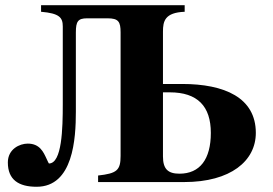

<svg xmlns="http://www.w3.org/2000/svg" viewBox="-20 -696 1045 734"><path d="M137 -676V-651C207 -645 220 -629 220 -595V-297C220 -205 217 -71 167 -71C167 -71 162 -79 158 -89C146 -115 132 -147 86 -147C55 -147 10 -126 10 -75C10 -9 51 18 120 18C260 18 270 -166 270 -269V-572C270 -614 278 -626 313 -626H391C433 -626 441 -613 441 -572V-100C441 -45 427 -33 355 -25V0H684C862 0 958 -81 958 -188C958 -323 838 -375 676 -375H603V-575C603 -615 610 -648 686 -651V-676ZM603 -343H629C735 -343 786 -290 786 -188C786 -87 744 -32 666 -32C622 -32 603 -50 603 -98Z"/></svg>

Font: XITS Math
Style: Bold
Weight: 700
Designer: MicroPress Inc., with final additions and corrections provided by Coen Hoffman, Elsevier (retired)
Version: Version 1.105